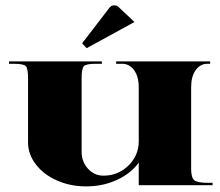

<svg xmlns="http://www.w3.org/2000/svg" viewBox="-20 -680 809 705"><path d="M473.8 -599.2 298.1 -503.1 281.5 -521 382 -651.7Q389 -660.4 399.5 -660.4Q408.7 -660.4 415.2 -654.3ZM83 -393.4Q83 -428.8 74.5 -437.3Q66 -445.8 30.6 -445.8H13.1V-454.5H354V-445.8H332.2Q296.8 -445.8 288.2 -437.3Q279.7 -428.8 279.7 -393.4V-122.4Q279.7 -86.1 303.1 -60.5Q326.5 -35 359.7 -35Q413.5 -35 451.5 -72.1Q489.5 -109.3 489.5 -161.7V-358.4Q489.5 -399.5 472.2 -422.6Q455 -445.8 428.3 -445.8H406.5V-454.5H751.7V-445.8H741.3Q715.5 -445.8 698.6 -422.6Q681.8 -399.5 681.8 -358.4V-61.2Q681.8 -27.1 693.8 -17.9Q705.9 -8.7 743 -8.7H760.5V0H489.5V-83Q461.1 -43.3 409.5 -19.4Q358 4.4 295.9 4.4Q238.2 4.4 189.2 -17.3Q140.3 -38.9 111.7 -76.3Q83 -113.6 83 -157.3Z"/></svg>

Font: Wabroye
Style: Medium
Weight: 500
Designer: gluk
Foundry: gluk
Version: Version 0.14